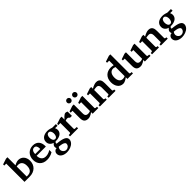

<svg xmlns="http://www.w3.org/2000/svg" viewBox="473 -2666 4822 4822"><g transform="rotate(-45 2884.5 -254.5)"><path d="M565.9 -273.9Q565.9 -216.3 546.4 -166.3Q526.9 -116.2 489.5 -79.3Q452.1 -42.5 397.7 -21.2Q343.3 0 272.9 0H89.8V-648.9H20V-689.9L172.9 -740.2H224.1V-454.1Q245.1 -466.8 268.6 -477.1Q289.1 -485.4 314.9 -492.7Q340.8 -500 369.1 -500Q409.2 -500 445.1 -484.9Q481 -469.7 507.8 -440.7Q534.7 -411.6 550.3 -369.6Q565.9 -327.6 565.9 -273.9ZM420.9 -244.1Q420.9 -284.7 411.6 -316.7Q402.3 -348.6 384.3 -371.1Q366.2 -393.6 339.1 -405.3Q312 -417 276.9 -417Q267.6 -417 258.5 -416Q249.5 -415 241.7 -414.1L224.1 -411.1V-56.2Q232.9 -56.2 236.6 -55.7Q240.2 -55.2 245.1 -55.2Q286.6 -55.2 319.3 -64.7Q352.1 -74.2 374.5 -96.4Q397 -118.7 408.9 -154.8Q420.9 -190.9 420.9 -244.1Z M953.1 -326.2Q953.1 -350.1 948.7 -371.1Q944.3 -392.1 934.3 -407.5Q924.3 -422.9 908.7 -431.9Q893.1 -440.9 871.1 -440.9Q843.3 -440.9 824.5 -428.5Q805.7 -416 794.2 -396.2Q782.7 -376.5 777.8 -352.1Q772.9 -327.6 772.9 -304.2H953.1ZM1096.2 -46.9Q1070.3 -29.8 1038.1 -17.1Q1010.3 -5.9 971.7 3.2Q933.1 12.2 885.3 12.2Q821.3 12.2 773.7 -7.3Q726.1 -26.9 694.1 -60.8Q662.1 -94.7 646.2 -140.1Q630.4 -185.5 630.4 -237.8Q630.4 -294.4 648.2 -342.5Q666 -390.6 699 -425.5Q731.9 -460.4 778.6 -480.2Q825.2 -500 882.3 -500Q940.9 -500 981.7 -480.7Q1022.5 -461.4 1047.9 -429.4Q1073.2 -397.5 1084.7 -356.4Q1096.2 -315.4 1096.2 -272V-248H768.1Q768.1 -207 778.3 -174.3Q788.6 -141.6 808.3 -118.7Q828.1 -95.7 856.9 -83.3Q885.7 -70.8 922.4 -70.8Q960.4 -70.8 991.9 -79.3Q1023.4 -87.9 1046.9 -98.6Q1073.7 -111.3 1096.2 -127Z M1514.2 68.8Q1514.2 51.3 1503.4 38.6Q1492.7 25.9 1475.6 16.8Q1458.5 7.8 1437 2Q1415.5 -3.9 1394 -7.6Q1372.6 -11.2 1353.5 -12.9Q1334.5 -14.6 1321.8 -16.1Q1316.9 -8.8 1311.5 -1Q1306.2 6.8 1301.5 16.1Q1296.9 25.4 1293.9 36.9Q1291 48.3 1291 62Q1290.5 85.9 1300.3 106.7Q1310.1 127.4 1325.7 142.8Q1341.3 158.2 1361.1 167Q1380.9 175.8 1400.9 175.8Q1420.9 175.8 1441.2 168.2Q1461.4 160.6 1477.5 146.7Q1493.7 132.8 1503.9 113Q1514.2 93.3 1514.2 68.8ZM1473.1 -335.9Q1473.1 -356.4 1468.5 -377.2Q1463.9 -397.9 1454.3 -414.3Q1444.8 -430.7 1430.7 -440.9Q1416.5 -451.2 1397.9 -451.2Q1375.5 -451.2 1359.9 -441.2Q1344.2 -431.2 1334.7 -414.6Q1325.2 -397.9 1321 -377.2Q1316.9 -356.4 1316.9 -335Q1316.9 -313 1321.5 -291.3Q1326.2 -269.5 1335.7 -252.7Q1345.2 -235.8 1360.4 -225.3Q1375.5 -214.8 1396 -214.8Q1416.5 -214.8 1430.9 -225.3Q1445.3 -235.8 1454.8 -253.2Q1464.4 -270.5 1468.8 -292.2Q1473.1 -314 1473.1 -335.9ZM1585 -410.2Q1590.3 -399.4 1594.7 -387.2Q1598.6 -376.5 1601.8 -363Q1605 -349.6 1605 -334Q1605 -300.3 1593.8 -274.7Q1582.5 -249 1563.7 -230.2Q1544.9 -211.4 1520.5 -198.7Q1496.1 -186 1469.5 -178.7Q1442.9 -171.4 1416 -168.9Q1389.2 -166.5 1365.7 -168Q1356.9 -162.1 1349.9 -155.8Q1342.8 -149.4 1338.9 -142.3Q1335 -135.3 1334.7 -127Q1334.5 -118.7 1338.9 -107.9Q1420.9 -101.1 1478.8 -88.9Q1536.6 -76.7 1573.2 -58.6Q1609.9 -40.5 1626.5 -15.9Q1643.1 8.8 1643.1 40Q1643.1 68.8 1632.1 94.2Q1621.1 119.6 1602.1 140.9Q1583 162.1 1557.1 179Q1531.2 195.8 1501.2 207.3Q1471.2 218.8 1438.5 224.9Q1405.8 231 1373 231Q1333.5 231 1295.2 221.9Q1256.8 212.9 1226.6 193.8Q1196.3 174.8 1177.7 145.5Q1159.2 116.2 1159.2 76.2Q1159.2 44.9 1170.9 24.2Q1182.6 3.4 1198.7 -9Q1214.8 -21.5 1231.7 -25.9Q1248.5 -30.3 1258.8 -28.8Q1252 -42.5 1249 -57.4Q1246.1 -72.3 1246.1 -82Q1246.1 -94.7 1249.5 -106.2Q1252.9 -117.7 1259.8 -128.7Q1266.6 -139.6 1277.1 -150.9Q1287.6 -162.1 1301.8 -174.8Q1288.6 -177.7 1267.8 -187Q1247.1 -196.3 1227.3 -214.1Q1207.5 -231.9 1193.1 -259Q1178.7 -286.1 1178.7 -325.2Q1178.7 -370.1 1196 -403.1Q1213.4 -436 1243.4 -457.5Q1273.4 -479 1313.7 -489.5Q1354 -500 1399.9 -500Q1423.3 -500 1444.1 -496.6Q1464.8 -493.2 1482.7 -488.5Q1500.5 -483.9 1515.4 -478.5Q1530.3 -473.1 1543 -469.2H1672.9V-410.2Z M2036.1 -330.1Q2032.7 -335 2027.6 -341.8Q2022.5 -348.6 2014.9 -355Q2007.3 -361.3 1996.6 -365.7Q1985.8 -370.1 1971.2 -370.1Q1957 -370.1 1944.8 -367.2Q1932.6 -364.3 1924.3 -360.8Q1914.1 -356.9 1906.2 -352.1V-71.8Q1906.2 -63 1912.4 -55.9Q1918.5 -48.8 1928.2 -48.8L1992.2 -45.9V1H1706.1V-45.9L1750 -48.8Q1759.3 -49.8 1765.6 -56.4Q1772 -63 1772 -71.8V-408.2H1699.2V-449.2L1854 -500H1906.2V-394Q1915.5 -405.8 1931.4 -423.8Q1947.3 -441.9 1965.8 -458.7Q1984.4 -475.6 2004.2 -487.8Q2023.9 -500 2041 -500Q2049.8 -500 2059.1 -498.5Q2068.4 -497.1 2076.9 -494.4Q2085.4 -491.7 2092.5 -488.5Q2099.6 -485.4 2104 -481.9V-330.1Z M2510.3 0V-55.2Q2485.4 -36.1 2458.5 -21.5Q2435.5 -8.8 2407.7 1.7Q2379.9 12.2 2352.1 12.2Q2309.6 12.2 2281 1Q2252.4 -10.3 2235.4 -31.2Q2218.3 -52.2 2211.2 -82.5Q2204.1 -112.8 2204.1 -150.9V-409.2H2139.2V-450.2L2286.1 -500H2338.4V-189.9Q2338.4 -171.4 2340.8 -151.9Q2343.3 -132.3 2352.5 -116.2Q2361.8 -100.1 2380.1 -89.6Q2398.4 -79.1 2430.2 -79.1Q2445.8 -79.1 2460.2 -81.5Q2474.6 -84 2485.8 -87.4Q2498.5 -91.3 2510.3 -96.2V-409.2H2447.3V-450.2L2593.3 -500H2644V-73.2Q2644 -64 2651.1 -57.4Q2658.2 -50.8 2667.5 -49.8L2711.4 -46.9V0ZM2389.6 -653.8Q2389.6 -639.6 2384.3 -627.2Q2378.9 -614.7 2369.4 -605.2Q2359.9 -595.7 2347.2 -590.3Q2334.5 -585 2320.3 -585Q2306.2 -585 2293.5 -590.3Q2280.8 -595.7 2271.5 -605.2Q2262.2 -614.7 2256.8 -627.2Q2251.5 -639.6 2251.5 -653.8Q2251.5 -668 2256.8 -680.7Q2262.2 -693.4 2271.5 -702.9Q2280.8 -712.4 2293.5 -717.8Q2306.2 -723.1 2320.3 -723.1Q2334.5 -723.1 2347.2 -717.8Q2359.9 -712.4 2369.4 -702.9Q2378.9 -693.4 2384.3 -680.7Q2389.6 -668 2389.6 -653.8ZM2599.6 -653.8Q2599.6 -639.6 2594.2 -627.2Q2588.9 -614.7 2579.3 -605.2Q2569.8 -595.7 2557.1 -590.3Q2544.4 -585 2530.3 -585Q2516.1 -585 2503.7 -590.3Q2491.2 -595.7 2481.7 -605.2Q2472.2 -614.7 2466.8 -627.2Q2461.4 -639.6 2461.4 -653.8Q2461.4 -668 2466.8 -680.7Q2472.2 -693.4 2481.7 -702.9Q2491.2 -712.4 2503.7 -717.8Q2516.1 -723.1 2530.3 -723.1Q2544.4 -723.1 2557.1 -717.8Q2569.8 -712.4 2579.3 -702.9Q2588.9 -693.4 2594.2 -680.7Q2599.6 -668 2599.6 -653.8Z M3077.1 0V-46.9L3114.3 -49.8Q3123.5 -50.8 3129.9 -57.4Q3136.2 -64 3136.2 -73.2V-308.1Q3136.2 -327.1 3131.8 -345.2Q3127.4 -363.3 3117.7 -377.2Q3107.9 -391.1 3092.3 -399.7Q3076.7 -408.2 3054.2 -408.2Q3033.7 -408.2 3016.1 -406Q2998.5 -403.8 2985.8 -401.4Q2970.7 -398.4 2958.5 -395V-73.2Q2958.5 -64 2965.3 -57.4Q2972.2 -50.8 2981.4 -49.8L3011.2 -46.9V0H2766.6V-46.9L2802.2 -49.8Q2811.5 -50.8 2817.9 -57.4Q2824.2 -64 2824.2 -73.2V-408.2H2755.4V-449.2L2906.2 -500H2958.5V-439Q2984.4 -456.1 3013.7 -469.2Q3038.6 -480.5 3069.8 -490.2Q3101.1 -500 3133.3 -500Q3176.3 -500 3203.1 -485.1Q3230 -470.2 3244.6 -445.8Q3259.3 -421.4 3264.4 -390.1Q3269.5 -358.9 3269.5 -326.2V-73.2Q3269.5 -64 3276.4 -57.4Q3283.2 -50.8 3292.5 -49.8L3323.2 -46.9V0Z M3745.6 -421.9Q3733.9 -426.8 3721.2 -430.7Q3710.4 -434.1 3698 -437Q3685.5 -439.9 3674.3 -439.9Q3639.6 -439.9 3613.8 -425.8Q3587.9 -411.6 3571 -386.7Q3554.2 -361.8 3545.9 -328.1Q3537.6 -294.4 3537.6 -255.9Q3537.6 -216.3 3545.7 -184.1Q3553.7 -151.9 3569.8 -128.7Q3585.9 -105.5 3610.4 -92.8Q3634.8 -80.1 3667.5 -80.1Q3681.2 -80.1 3695.1 -82.8Q3709 -85.4 3720.2 -89.4Q3733.4 -93.8 3745.6 -99.1ZM3745.6 0V-58.1Q3739.7 -55.2 3724.6 -43.7Q3709.5 -32.2 3688 -19.8Q3666.5 -7.3 3640.6 2.4Q3614.7 12.2 3587.4 12.2Q3541.5 12.2 3505.1 -6.3Q3468.8 -24.9 3443.6 -57.6Q3418.5 -90.3 3405 -135.3Q3391.6 -180.2 3391.6 -232.9Q3391.6 -297.4 3411.1 -347.2Q3430.7 -397 3465.3 -430.9Q3500 -464.8 3547.9 -482.4Q3595.7 -500 3652.3 -500Q3666.5 -500 3682.9 -498Q3699.2 -496.1 3713.4 -493.7Q3729.5 -491.2 3745.6 -487.8V-648.9H3671.4V-689.9L3827.1 -740.2H3878.4V-73.2Q3878.4 -64 3884.8 -57.4Q3891.1 -50.8 3900.4 -49.8L3942.4 -46.9V0Z M4364.3 0V-55.2Q4339.4 -36.1 4312.5 -21.5Q4289.6 -8.8 4261.7 1.7Q4233.9 12.2 4206.1 12.2Q4163.6 12.2 4135 1Q4106.4 -10.3 4089.4 -31.2Q4072.3 -52.2 4065.2 -82.5Q4058.1 -112.8 4058.1 -150.9V-409.2H3993.2V-450.2L4140.1 -500H4192.4V-189.9Q4192.4 -171.4 4194.8 -151.9Q4197.3 -132.3 4206.5 -116.2Q4215.8 -100.1 4234.1 -89.6Q4252.4 -79.1 4284.2 -79.1Q4299.8 -79.1 4314.2 -81.5Q4328.6 -84 4339.8 -87.4Q4352.5 -91.3 4364.3 -96.2V-409.2H4301.3V-450.2L4447.3 -500H4498V-73.2Q4498 -64 4505.1 -57.4Q4512.2 -50.8 4521.5 -49.8L4565.4 -46.9V0Z M4931.2 0V-46.9L4968.3 -49.8Q4977.5 -50.8 4983.9 -57.4Q4990.2 -64 4990.2 -73.2V-308.1Q4990.2 -327.1 4985.8 -345.2Q4981.4 -363.3 4971.7 -377.2Q4961.9 -391.1 4946.3 -399.7Q4930.7 -408.2 4908.2 -408.2Q4887.7 -408.2 4870.1 -406Q4852.5 -403.8 4839.8 -401.4Q4824.7 -398.4 4812.5 -395V-73.2Q4812.5 -64 4819.3 -57.4Q4826.2 -50.8 4835.4 -49.8L4865.2 -46.9V0H4620.6V-46.9L4656.2 -49.8Q4665.5 -50.8 4671.9 -57.4Q4678.2 -64 4678.2 -73.2V-408.2H4609.4V-449.2L4760.3 -500H4812.5V-439Q4838.4 -456.1 4867.7 -469.2Q4892.6 -480.5 4923.8 -490.2Q4955.1 -500 4987.3 -500Q5030.3 -500 5057.1 -485.1Q5084 -470.2 5098.6 -445.8Q5113.3 -421.4 5118.4 -390.1Q5123.5 -358.9 5123.5 -326.2V-73.2Q5123.5 -64 5130.4 -57.4Q5137.2 -50.8 5146.5 -49.8L5177.2 -46.9V0Z M5600.6 68.8Q5600.6 51.3 5589.8 38.6Q5579.1 25.9 5562 16.8Q5544.9 7.8 5523.4 2Q5502 -3.9 5480.5 -7.6Q5459 -11.2 5439.9 -12.9Q5420.9 -14.6 5408.2 -16.1Q5403.3 -8.8 5397.9 -1Q5392.6 6.8 5387.9 16.1Q5383.3 25.4 5380.4 36.9Q5377.4 48.3 5377.4 62Q5377 85.9 5386.7 106.7Q5396.5 127.4 5412.1 142.8Q5427.7 158.2 5447.5 167Q5467.3 175.8 5487.3 175.8Q5507.3 175.8 5527.6 168.2Q5547.9 160.6 5564 146.7Q5580.1 132.8 5590.3 113Q5600.6 93.3 5600.6 68.8ZM5559.6 -335.9Q5559.6 -356.4 5554.9 -377.2Q5550.3 -397.9 5540.8 -414.3Q5531.2 -430.7 5517.1 -440.9Q5502.9 -451.2 5484.4 -451.2Q5461.9 -451.2 5446.3 -441.2Q5430.7 -431.2 5421.1 -414.6Q5411.6 -397.9 5407.5 -377.2Q5403.3 -356.4 5403.3 -335Q5403.3 -313 5408 -291.3Q5412.6 -269.5 5422.1 -252.7Q5431.6 -235.8 5446.8 -225.3Q5461.9 -214.8 5482.4 -214.8Q5502.9 -214.8 5517.3 -225.3Q5531.7 -235.8 5541.3 -253.2Q5550.8 -270.5 5555.2 -292.2Q5559.6 -314 5559.6 -335.9ZM5671.4 -410.2Q5676.8 -399.4 5681.2 -387.2Q5685.1 -376.5 5688.2 -363Q5691.4 -349.6 5691.4 -334Q5691.4 -300.3 5680.2 -274.7Q5668.9 -249 5650.1 -230.2Q5631.3 -211.4 5606.9 -198.7Q5582.5 -186 5555.9 -178.7Q5529.3 -171.4 5502.4 -168.9Q5475.6 -166.5 5452.1 -168Q5443.4 -162.1 5436.3 -155.8Q5429.2 -149.4 5425.3 -142.3Q5421.4 -135.3 5421.1 -127Q5420.9 -118.7 5425.3 -107.9Q5507.3 -101.1 5565.2 -88.9Q5623 -76.7 5659.7 -58.6Q5696.3 -40.5 5712.9 -15.9Q5729.5 8.8 5729.5 40Q5729.5 68.8 5718.5 94.2Q5707.5 119.6 5688.5 140.9Q5669.4 162.1 5643.6 179Q5617.7 195.8 5587.6 207.3Q5557.6 218.8 5524.9 224.9Q5492.2 231 5459.5 231Q5419.9 231 5381.6 221.9Q5343.3 212.9 5313 193.8Q5282.7 174.8 5264.2 145.5Q5245.6 116.2 5245.6 76.2Q5245.6 44.9 5257.3 24.2Q5269 3.4 5285.2 -9Q5301.3 -21.5 5318.1 -25.9Q5335 -30.3 5345.2 -28.8Q5338.4 -42.5 5335.4 -57.4Q5332.5 -72.3 5332.5 -82Q5332.5 -94.7 5335.9 -106.2Q5339.4 -117.7 5346.2 -128.7Q5353 -139.6 5363.5 -150.9Q5374 -162.1 5388.2 -174.8Q5375 -177.7 5354.2 -187Q5333.5 -196.3 5313.7 -214.1Q5293.9 -231.9 5279.5 -259Q5265.1 -286.1 5265.1 -325.2Q5265.1 -370.1 5282.5 -403.1Q5299.8 -436 5329.8 -457.5Q5359.9 -479 5400.1 -489.5Q5440.4 -500 5486.3 -500Q5509.8 -500 5530.5 -496.6Q5551.3 -493.2 5569.1 -488.5Q5586.9 -483.9 5601.8 -478.5Q5616.7 -473.1 5629.4 -469.2H5759.3V-410.2Z"/></g></svg>

Font: Charis SIL APac
Style: Bold
Weight: 700
Foundry: SIL International
Version: Version 5.000